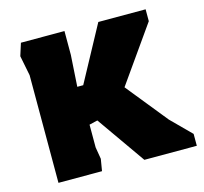

<svg xmlns="http://www.w3.org/2000/svg" viewBox="-103 -823 994 937"><g transform="rotate(-15 394.5 -354.0)"><path d="M80 0V-544L60 -645L80 -708H300V-588L290 -429H320L471 -708H710V-648L512 -367L680 -159L779 -60V0H514L342 -245L300 -235V-120L310 -60L300 0Z"/></g></svg>

Font: Rowdies
Style: Bold
Weight: 700
Designer: Jaikishan Patel
Version: Version 1.000; ttfautohint (v1.8.3)